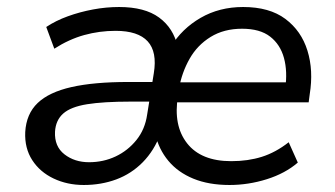

<svg xmlns="http://www.w3.org/2000/svg" viewBox="-20 -519 957 548"><path d="M219 9Q172 9 133 -9.5Q94 -28 72 -62Q50 -96 52 -142Q55 -194 87.5 -225Q120 -256 184 -270.5Q248 -285 346 -285H430L421 -229H353Q275 -229 228.5 -221.5Q182 -214 160.5 -195Q139 -176 137 -143Q135 -101 164 -78.5Q193 -56 234 -56Q275 -56 310 -72.5Q345 -89 369.5 -119.5Q394 -150 400 -192L419 -310Q429 -371 401.5 -401Q374 -431 310 -431Q264 -431 220.5 -419Q177 -407 135 -380L112 -442Q139 -460 173.5 -472.5Q208 -485 245.5 -492Q283 -499 320 -499Q393 -499 434 -469Q475 -439 487 -386H468Q499 -437 552.5 -468Q606 -499 674 -499Q749 -499 794.5 -465Q840 -431 857.5 -374.5Q875 -318 864 -250L861 -227H466L475 -284H814L794 -266Q801 -315 790.5 -353.5Q780 -392 751 -414.5Q722 -437 671 -437Q619 -437 581 -413.5Q543 -390 521 -351Q499 -312 491 -267L488 -245Q474 -161 514 -110Q554 -59 640 -59Q688 -59 727.5 -71.5Q767 -84 804 -113L830 -55Q794 -24 741.5 -7.5Q689 9 635 9Q576 9 532 -9Q488 -27 460.5 -60Q433 -93 423 -137H438Q420 -89 387.5 -56Q355 -23 312 -7Q269 9 219 9Z"/></svg>

Font: Nunito Sans 10pt
Style: Italic
Weight: 400
Italic angle: -9°
Designer: Vernon Adams
Foundry: Vernon Adams
Version: Version 3.101;gftools[0.9.27]